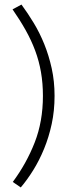

<svg xmlns="http://www.w3.org/2000/svg" viewBox="-20 -689 306 841"><path d="M74 -669Q102 -631 128 -588Q154 -545 174 -495.5Q194 -446 206.5 -389.5Q219 -333 219 -269Q219 -204 206.5 -146Q194 -88 173 -37Q152 14 125.5 56.5Q99 99 71 132L36 108Q96 27 132 -65Q168 -157 168 -269Q168 -324 159.5 -373Q151 -422 134 -467.5Q117 -513 92 -557.5Q67 -602 35 -648Z"/></svg>

Font: Mukta Mahee ExtraLight
Style: Regular
Weight: 275
Designer: Shuchita Grover, Noopur Datye, Girish Dalvi, Yashodeep Gholap
Foundry: Ek Type
Version: Version 2.538;PS 1.000;hotconv 16.6.51;makeotf.lib2.5.65220;